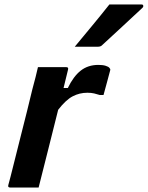

<svg xmlns="http://www.w3.org/2000/svg" viewBox="-20 -835 658 855"><path d="M152 0H25Q14 0 17 -11Q19 -17 27 -48.5Q35 -80 47 -128Q59 -176 73 -231.5Q87 -287 100.5 -340.5Q114 -394 124 -437Q132 -467 138.5 -492Q145 -517 149 -536H275Q286 -536 283 -525Q274 -489 263 -443H282Q307 -495 339.5 -520.5Q372 -546 418 -546Q438 -546 450.5 -542Q463 -538 467 -533Q472 -528 471 -523Q463 -492 456 -467Q449 -442 441 -412H424Q412 -416 399 -419Q386 -422 369 -422Q334 -422 303.5 -406Q273 -390 239 -346Q218 -263 195.5 -172.5Q173 -82 152 0ZM467 -815H611Q617 -815 618 -809.5Q619 -804 613 -799Q567 -756 527 -719Q487 -682 436 -635Q429 -627 417 -627H313Q351 -673 390 -720Q429 -767 467 -815Z"/></svg>

Font: Recursive Sn Lnr St SmB
Style: Italic
Weight: 600
Italic angle: -15°
Version: Version 1.079;hotconv 1.0.112;makeotfexe 2.5.65598; ttfautoh